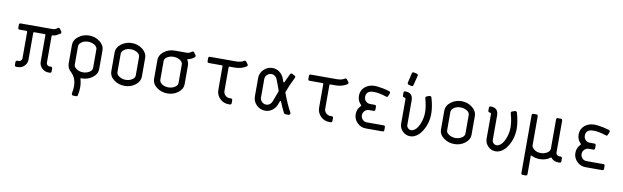

<svg xmlns="http://www.w3.org/2000/svg" viewBox="-48 -1194 6277 1934"><g transform="rotate(10 3090.5 -226.5)"><path d="M406.7 -367.2V-93.3Q406.7 -81.1 416 -71.5Q425.3 -62 438 -62H452.1Q468.8 -62 468.8 -45.4V-16.6Q468.8 0 452.1 0H438Q399.4 0 371.3 -28.1Q343.3 -56.2 343.3 -93.3V-366.2Q343.3 -374.5 335 -374.5H227.1Q218.8 -374.5 218.8 -366.2V-93.3Q218.8 -54.7 191.4 -27.3Q164.1 0 125.5 0H109.9Q93.3 0 93.3 -16.6V-45.4Q93.3 -62 109.9 -62H125.5Q136.7 -62 146.7 -72Q156.7 -82 156.7 -93.3V-366.2Q156.7 -374.5 148.4 -374.5H78.6Q62 -374.5 62 -391.1V-421.4Q62 -438 78.6 -438H406.7Q430.7 -438 453.1 -457.5Q466.8 -466.8 477.1 -453.1L493.7 -429.7Q502.9 -415 490.7 -406.7Q451.2 -379.9 428.2 -376.5Q421.9 -375.5 414.1 -375.5Q406.7 -374.5 406.7 -367.2Z M780.8 0H773.4Q764.2 0 767.6 7.3Q779.8 45.9 779.8 92.3Q779.8 134.8 770.5 173.3Q769.5 187 754.9 186.5H725.1Q717.8 186.5 712.4 180.4Q707 174.3 708.5 166Q716.8 124.5 716.8 93.3Q716.8 10.3 665.5 -40.5Q624 -74.7 624 -124.5V-312Q624 -365.7 671.4 -401.9Q718.8 -438 780.8 -438Q841.8 -438 889.2 -401.6Q936.5 -365.2 936.5 -312V-124.5Q936.5 -71.8 889.2 -35.9Q841.8 0 780.8 0ZM780.8 -62Q814.9 -62 844.5 -79.3Q874 -96.7 874 -124.5V-312Q874 -339.8 845 -357.2Q815.9 -374.5 780.8 -374.5Q737.3 -374.5 711.4 -353.5Q686.5 -335 686.5 -312V-124.5Q686.5 -101.6 711.4 -84Q738.3 -62 780.8 -62Z M1310.5 -124.5V-312Q1310.5 -339.8 1281.5 -357.2Q1252.4 -374.5 1217.3 -374.5Q1173.8 -374.5 1147.9 -353.5Q1123 -335 1123 -312V-124.5Q1123 -97.7 1153.6 -79.8Q1184.1 -62 1217.3 -62Q1251.5 -62 1281 -79.3Q1310.5 -96.7 1310.5 -124.5ZM1373 -312V-124.5Q1373 -71.8 1325.9 -35.9Q1278.8 0 1217.3 0Q1155.3 0 1107.9 -35.2Q1060.5 -70.3 1060.5 -124.5V-312Q1060.5 -365.7 1107.9 -401.9Q1155.3 -438 1217.3 -438Q1278.3 -438 1325.7 -401.4Q1373 -364.7 1373 -312Z M1748 -124.5V-312Q1748 -339.8 1718.5 -357.2Q1689 -374.5 1653.8 -374.5Q1618.7 -374.5 1590.1 -357.9Q1561.5 -341.3 1561.5 -312V-124.5Q1561.5 -100.6 1586.4 -82Q1612.3 -62.5 1654.8 -62Q1689 -62 1718.5 -79.3Q1748 -96.7 1748 -124.5ZM1810.5 -312V-124.5Q1810.5 -71.8 1763.4 -35.9Q1716.3 0 1654.8 0Q1592.8 0 1545.4 -35.2Q1498 -70.3 1498 -124.5V-312Q1498 -365.7 1545.4 -401.9Q1592.8 -438 1654.8 -438H1779.3Q1801.3 -438 1827.1 -457.5Q1839.4 -466.8 1850.1 -453.1L1867.7 -429.7Q1877 -415 1856 -400.4Q1831.1 -382.8 1800.3 -376.5Q1797.4 -376.5 1795.2 -373.3Q1793 -370.1 1794.9 -367.2Q1810.5 -342.3 1810.5 -312Z M2310.5 -45.4V-16.6Q2310.5 0 2293.9 0H2279.3Q2228.5 0 2191.7 -36.4Q2154.8 -72.8 2154.8 -124.5V-366.2Q2154.8 -374.5 2146.5 -374.5H2014.6Q1998 -374.5 1998 -391.1V-421.4Q1998 -438 2014.6 -438H2279.3Q2330.1 -438 2359.4 -457.5Q2371.6 -464.8 2380.9 -454.6L2398.9 -431.6Q2409.2 -418 2395.5 -406.7Q2343.8 -374.5 2279.3 -374.5H2225.6Q2217.3 -374.5 2217.3 -366.2V-124.5Q2217.3 -99.6 2235.8 -80.8Q2254.4 -62 2279.3 -62H2293.9Q2310.5 -62 2310.5 -45.4Z M2528.8 -124.5V-312Q2528.8 -362.8 2566.2 -399.7Q2603.5 -436.5 2654.8 -436.5Q2695.3 -436.5 2726.3 -413.3Q2757.3 -390.1 2772 -355L2785.2 -317.4Q2786.1 -313.5 2791.5 -313.5Q2795.4 -313.5 2796.9 -317.4Q2832 -393.1 2838.4 -404.8Q2845.7 -418.5 2859.9 -413.1L2885.7 -399.4Q2900.4 -391.1 2893.1 -377.4Q2852.5 -297.4 2825.7 -224.1Q2822.8 -217.8 2825.7 -211.4Q2865.2 -104.5 2909.7 -23.9Q2913.6 -15.6 2908 -7.8Q2902.3 0 2895 0H2866.2Q2851.6 0 2845.2 -12.2Q2819.3 -62 2796.9 -119.1Q2794.9 -122.1 2790.5 -122.3Q2786.1 -122.6 2785.2 -118.2L2772 -82Q2757.3 -46.9 2726.1 -23.4Q2694.8 0 2654.8 0Q2603 0 2565.9 -36.4Q2528.8 -72.8 2528.8 -124.5ZM2591.3 -312V-124.5Q2591.3 -99.6 2609.9 -80.8Q2628.4 -62 2654.8 -62Q2674.3 -62 2690.4 -74Q2706.5 -85.9 2712.9 -103.5L2730.5 -149.4Q2745.1 -191.9 2753.9 -212.9Q2755.9 -219.2 2753.9 -224.1Q2744.6 -248 2730.5 -288.6L2712.9 -334Q2707.5 -350.6 2691.4 -362.5Q2675.3 -374.5 2654.8 -374.5Q2628.9 -374.5 2610.1 -356.2Q2591.3 -337.9 2591.3 -312Z M3341.3 -45.4V-16.6Q3341.3 0 3324.7 0H3310.1Q3259.3 0 3222.4 -36.4Q3185.5 -72.8 3185.5 -124.5V-366.2Q3185.5 -374.5 3177.2 -374.5H3045.4Q3028.8 -374.5 3028.8 -391.1V-421.4Q3028.8 -438 3045.4 -438H3310.1Q3360.8 -438 3390.1 -457.5Q3402.3 -464.8 3411.6 -454.6L3429.7 -431.6Q3439.9 -418 3426.3 -406.7Q3374.5 -374.5 3310.1 -374.5H3256.3Q3248 -374.5 3248 -366.2V-124.5Q3248 -99.6 3266.6 -80.8Q3285.2 -62 3310.1 -62H3324.7Q3341.3 -62 3341.3 -45.4Z M3872.1 -45.4V-16.6Q3872.1 0 3855.5 0H3685.5Q3633.8 0 3596.7 -36.9Q3559.6 -73.7 3559.6 -124.5Q3559.6 -176.3 3597.2 -213.9Q3602.5 -219.2 3597.2 -224.1Q3560.1 -259.3 3559.6 -312Q3559.6 -368.2 3599.6 -403.1Q3639.6 -438 3702.1 -438Q3715.8 -438 3733.9 -435.5Q3795.9 -428.2 3852.5 -410.6Q3857.9 -408.7 3861.3 -402.6Q3864.7 -396.5 3861.8 -389.2L3851.1 -361.8Q3844.7 -345.2 3829.6 -351.6Q3756.8 -376.5 3700.7 -376.5Q3623 -376.5 3623 -312Q3623 -285.2 3641.1 -267.6Q3659.2 -250 3685.5 -250H3731Q3747.6 -250 3747.6 -233.4V-204.6Q3747.6 -188 3731 -188H3685.5Q3659.7 -188 3641.4 -169.2Q3623 -150.4 3623 -124.5Q3623 -98.6 3641.1 -80.3Q3659.2 -62 3685.5 -62H3855.5Q3872.1 -62 3872.1 -45.4Z M4022 -528.3 4044.9 -626.5Q4050.3 -644 4065.9 -639.2L4094.7 -632.8Q4110.4 -629.9 4107.4 -612.3L4082.5 -513.7Q4079.6 -498 4063.5 -501L4034.7 -508.3Q4019 -512.7 4022 -528.3ZM4012.7 -436.5Q4090.3 -436.5 4090.8 -358.9V-108.9Q4090.8 -90.3 4104.2 -76.2Q4117.7 -62 4137.2 -62Q4145.5 -62 4153.8 -65.4Q4193.4 -79.1 4219.2 -139.2Q4245.1 -199.2 4245.1 -262.2Q4245.1 -324.2 4222.7 -403.3Q4218.8 -418.9 4232.9 -424.3L4259.8 -433.6Q4266.1 -435.5 4272.7 -432.6Q4279.3 -429.7 4281.7 -423.3Q4308.6 -332 4308.6 -259.3Q4308.6 -229 4304.2 -204.6Q4294.9 -139.2 4258.8 -81.5Q4222.7 -23.9 4175.8 -7.3Q4160.2 0 4137.2 0Q4092.8 0 4060.1 -32.2Q4027.3 -64.5 4027.3 -108.9V-358.9Q4027.3 -374.5 4012.7 -374.5Q3996.1 -374.5 3996.1 -391.1V-419.9Q3996.1 -436.5 4012.7 -436.5Z M4682.6 -124.5V-312Q4682.6 -339.8 4653.6 -357.2Q4624.5 -374.5 4589.4 -374.5Q4545.9 -374.5 4520 -353.5Q4495.1 -335 4495.1 -312V-124.5Q4495.1 -97.7 4525.6 -79.8Q4556.2 -62 4589.4 -62Q4623.5 -62 4653.1 -79.3Q4682.6 -96.7 4682.6 -124.5ZM4745.1 -312V-124.5Q4745.1 -71.8 4698 -35.9Q4650.9 0 4589.4 0Q4527.3 0 4480 -35.2Q4432.6 -70.3 4432.6 -124.5V-312Q4432.6 -365.7 4480 -401.9Q4527.3 -438 4589.4 -438Q4650.4 -438 4697.8 -401.4Q4745.1 -364.7 4745.1 -312Z M4886.7 -436.5Q4964.4 -436.5 4964.8 -358.9V-108.9Q4964.8 -90.3 4978.3 -76.2Q4991.7 -62 5011.2 -62Q5019.5 -62 5027.8 -65.4Q5067.4 -79.1 5093.3 -139.2Q5119.1 -199.2 5119.1 -262.2Q5119.1 -324.2 5096.7 -403.3Q5092.8 -418.9 5106.9 -424.3L5133.8 -433.6Q5140.1 -435.5 5146.7 -432.6Q5153.3 -429.7 5155.8 -423.3Q5182.6 -332 5182.6 -259.3Q5182.6 -229 5178.2 -204.6Q5168.9 -139.2 5132.8 -81.5Q5096.7 -23.9 5049.8 -7.3Q5034.2 0 5011.2 0Q4966.8 0 4934.1 -32.2Q4901.4 -64.5 4901.4 -108.9V-358.9Q4901.4 -374.5 4886.7 -374.5Q4870.1 -374.5 4870.1 -391.1V-419.9Q4870.1 -436.5 4886.7 -436.5Z M5682.6 -45.4V-16.6Q5682.6 0 5666 0H5651.4Q5611.8 0 5585 -26.9Q5584 -27.8 5581.8 -30.5Q5579.6 -33.2 5578.6 -34.2Q5577.6 -35.2 5574.5 -36.1Q5571.3 -37.1 5570.3 -34.2Q5524.9 0 5463.4 0Q5416.5 0 5378.4 -19.5Q5369.1 -23.4 5369.1 -14.6V169.9Q5369.1 186.5 5352.5 186.5H5323.2Q5306.6 186.5 5306.6 169.9V-421.4Q5306.6 -438 5323.2 -438H5352.5Q5369.1 -438 5369.1 -421.4V-124.5Q5369.1 -104 5394 -84Q5421.9 -62 5463.4 -62Q5497.6 -62 5527.1 -79.3Q5556.6 -96.7 5556.6 -124.5V-421.4Q5556.6 -438 5573.2 -438H5602.5Q5619.1 -438 5619.1 -421.4V-93.3Q5619.1 -81.1 5628.9 -71.5Q5638.7 -62 5651.4 -62H5666Q5682.6 -62 5682.6 -45.4Z M6119.1 -45.4V-16.6Q6119.1 0 6102.5 0H5932.6Q5880.9 0 5843.8 -36.9Q5806.6 -73.7 5806.6 -124.5Q5806.6 -176.3 5844.2 -213.9Q5849.6 -219.2 5844.2 -224.1Q5807.1 -259.3 5806.6 -312Q5806.6 -368.2 5846.7 -403.1Q5886.7 -438 5949.2 -438Q5962.9 -438 5981 -435.5Q6043 -428.2 6099.6 -410.6Q6105 -408.7 6108.4 -402.6Q6111.8 -396.5 6108.9 -389.2L6098.1 -361.8Q6091.8 -345.2 6076.7 -351.6Q6003.9 -376.5 5947.8 -376.5Q5870.1 -376.5 5870.1 -312Q5870.1 -285.2 5888.2 -267.6Q5906.2 -250 5932.6 -250H5978Q5994.6 -250 5994.6 -233.4V-204.6Q5994.6 -188 5978 -188H5932.6Q5906.7 -188 5888.4 -169.2Q5870.1 -150.4 5870.1 -124.5Q5870.1 -98.6 5888.2 -80.3Q5906.2 -62 5932.6 -62H6102.5Q6119.1 -62 6119.1 -45.4Z"/></g></svg>

Font: GOSTRUS
Style: type_B
Weight: 400
Designer: Юрий и Татьяна Кривогуз
Version: Version 02.00